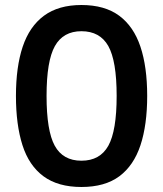

<svg xmlns="http://www.w3.org/2000/svg" viewBox="-20 -737 652 767"><path d="M305.3 10Q211.7 10 153.7 -32.8Q95.7 -75.7 69.7 -157.2Q43.7 -238.7 43.7 -354Q43.7 -469.7 70.7 -550.5Q97.7 -631.3 155.7 -674.2Q213.7 -717 305.3 -717Q398.3 -717 456.2 -674.2Q514 -631.3 541 -550.5Q568 -469.7 568 -354Q568 -238.3 541.2 -157Q514.3 -75.7 456.7 -32.8Q399 10 305.3 10ZM305.3 -95Q379.3 -95 412.7 -154.7Q446 -214.3 446 -354Q446 -493.7 412.7 -553Q379.3 -612.3 305.3 -612.3Q232.7 -612.3 199.3 -553Q166 -493.7 166 -354Q166 -214.3 198.8 -154.7Q231.7 -95 305.3 -95Z"/></svg>

Font: Asta Sans Light
Style: Regular
Weight: 300
Designer: 42dot
Version: Version 1.000